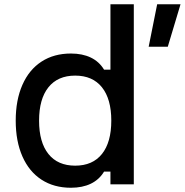

<svg xmlns="http://www.w3.org/2000/svg" viewBox="-20 -868 870 904"><path d="M54 -300Q54 -397 85.5 -468.5Q117 -540 175.5 -578Q234 -616 314 -616Q368 -616 407.5 -597Q447 -578 470 -540H500V-848H610V0H500V-60H470Q447 -22 407.5 -3Q368 16 314 16Q234 16 175.5 -22Q117 -60 85.5 -131.5Q54 -203 54 -300ZM334 -512Q252 -512 208 -457Q164 -402 164 -300Q164 -198 208 -143Q252 -88 334 -88Q416 -88 460 -143Q504 -198 504 -300Q504 -402 460 -457Q416 -512 334 -512ZM720 -848H830L770 -648H680Z"/></svg>

Font: Martian Mono VF sWd Rg
Style: Regular
Weight: 400
Width: 6
Monospace: yes
Designer: Roman Shamin
Foundry: Evil Martians
Version: Version 1.100